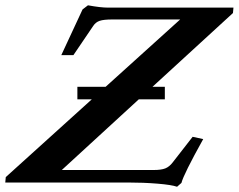

<svg xmlns="http://www.w3.org/2000/svg" viewBox="-82 -692 905 728"><path d="M211.4 -315.4V-362.8H318.4L601.1 -618.2H343.8Q311 -618.2 295.9 -613Q280.8 -607.9 271.5 -593.8L196.3 -482.9H150.4L231 -656.2L251.5 -671.9Q299.3 -663.1 327.6 -663.1H803.2L801.3 -642.6L496.1 -362.8H543V-315.4H444.3L152.3 -47.4H501Q529.3 -47.4 544.7 -53.5Q560.1 -59.6 572.8 -76.2L648.4 -173.3L688.5 -164.6Q613.8 -30.3 606 1.5L589.4 16.1Q568.8 8.8 515.4 4.4Q461.9 0 402.3 0H-62L-60.1 -20.5L266.1 -315.4Z"/></svg>

Font: Elstob 6pt SemiBold
Style: Italic
Weight: 600
Italic angle: -20°
Designer: Peter S. Baker
Version: Version 1.015